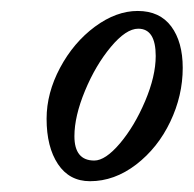

<svg xmlns="http://www.w3.org/2000/svg" viewBox="-20 -610 357 354"><path d="M146 -275.9Q107.9 -275.9 86.9 -307.4Q65.9 -338.9 65.9 -391.1Q65.9 -438.5 90.8 -485.1Q115.7 -531.7 155 -560.8Q194.3 -589.8 233.9 -589.8Q274.4 -589.8 295.7 -561.3Q316.9 -532.7 316.9 -484.9Q316.9 -433.6 293.9 -385.5Q271 -337.4 231 -306.6Q190.9 -275.9 146 -275.9ZM153.8 -314Q174.3 -314 201.2 -345.7Q228 -377.4 247.6 -423.6Q267.1 -469.7 267.1 -506.8Q267.1 -557.1 234.9 -557.1Q212.4 -557.1 184.3 -523.4Q156.2 -489.7 136.7 -442.6Q117.2 -395.5 117.2 -358.9Q117.2 -314 153.8 -314Z"/></svg>

Font: Junicode SmCond
Style: Italic
Weight: 400
Width: 4
Italic angle: -11°
Designer: Peter S. Baker
Version: Version 2.206